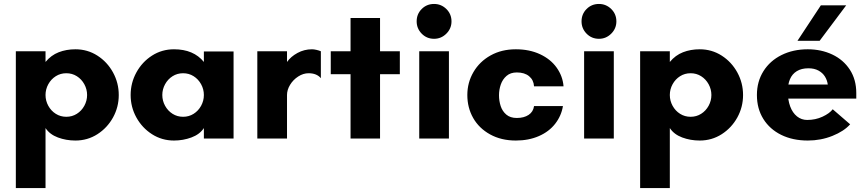

<svg xmlns="http://www.w3.org/2000/svg" viewBox="-20 -700 4381 970"><path d="M60 -441H210V-387Q238 -421 276.5 -436Q315 -451 361 -451Q422.1 -451 472.1 -419Q522 -387 551 -334Q580 -281 580 -220Q580 -159 551 -106.5Q522 -54 472.1 -22Q422.1 10 361 10Q314 10 272.5 -5.5Q231 -21 210 -53V250H60ZM420 -220Q420 -249 406 -274.5Q392 -300 368.2 -315Q344.5 -330 315 -330Q285.5 -330 261.8 -315Q238 -300 224 -274.5Q210 -248.9 210 -220Q210 -191 224 -165.5Q238 -140 261.8 -125Q285.5 -110 315 -110Q344.5 -110 368.2 -125Q392 -140 406 -165.5Q420 -191.1 420 -220Z M640 -220Q640 -281 669 -334Q698 -387 747.9 -419Q797.9 -451 859 -451Q958 -451 1010 -387V-440H1160V0H1010V-53Q989 -21 947 -5.5Q905 10 859 10Q797.9 10 747.9 -22Q698 -54 669 -106.5Q640 -159 640 -220ZM1010 -220Q1010 -249 996 -274.5Q982 -300 958.2 -315Q934.5 -330 905 -330Q875.5 -330 851.8 -315Q828 -300 814 -274.5Q800 -248.9 800 -220Q800 -191 814 -165.5Q828 -140 851.8 -125Q875.5 -110 905 -110Q934.5 -110 958.2 -125Q982 -140 996 -165.5Q1010 -191.1 1010 -220Z M1280 -441H1430V-387Q1449 -414 1483 -432.5Q1517 -451 1556 -451Q1566 -451 1579 -448Q1592 -445 1601 -441V-305Q1580 -330 1539 -330Q1512 -330 1486.5 -313.5Q1461 -297 1445.5 -271.5Q1430 -246 1430 -220V0H1280Z M1751 -325H1651V-441H1751V-609H1900V-441H2000V-325H1900V0H1751Z M2098 -441H2248V0H2098ZM2085 -592Q2085 -629 2110.4 -654.5Q2135.8 -680 2173 -680Q2209 -680 2235 -654.5Q2261 -629 2261 -592Q2261 -556 2235 -530Q2209 -504 2173 -504Q2135.8 -504 2110.4 -530Q2085 -556 2085 -592Z M2341 -220Q2341 -283 2372 -336Q2403 -389 2458.5 -420Q2514 -451 2586 -451Q2655 -451 2708.5 -426Q2762 -401 2792.5 -358Q2823 -315 2827 -264H2678Q2676 -296 2653 -315Q2630 -334 2591 -334Q2559 -334 2539 -316.5Q2519 -299 2510 -273Q2501 -247 2501 -219Q2501 -190 2509.5 -164Q2518 -138 2538 -121Q2558 -104 2591 -104Q2627 -104 2650.5 -119.5Q2674 -135 2678 -164H2824Q2816 -115 2785 -75Q2754 -35 2702.5 -12.5Q2651 10 2586 10Q2512 10 2456 -21Q2400 -52 2370.5 -104Q2341 -156 2341 -220Z M2931 -441H3081V0H2931ZM2918 -592Q2918 -629 2943.4 -654.5Q2968.8 -680 3006 -680Q3042 -680 3068 -654.5Q3094 -629 3094 -592Q3094 -556 3068 -530Q3042 -504 3006 -504Q2968.8 -504 2943.4 -530Q2918 -556 2918 -592Z M3214 -441H3364V-387Q3392 -421 3430.5 -436Q3469 -451 3515 -451Q3576.1 -451 3626.1 -419Q3676 -387 3705 -334Q3734 -281 3734 -220Q3734 -159 3705 -106.5Q3676 -54 3626.1 -22Q3576.1 10 3515 10Q3468 10 3426.5 -5.5Q3385 -21 3364 -53V250H3214ZM3574 -220Q3574 -249 3560 -274.5Q3546 -300 3522.2 -315Q3498.5 -330 3469 -330Q3439.5 -330 3415.8 -315Q3392 -300 3378 -274.5Q3364 -248.9 3364 -220Q3364 -191 3378 -165.5Q3392 -140 3415.8 -125Q3439.5 -110 3469 -110Q3498.5 -110 3522.2 -125Q3546 -140 3560 -165.5Q3574 -191.1 3574 -220Z M3804 -220Q3804 -288 3837 -340.5Q3870 -393 3928.5 -422Q3987 -451 4061 -451Q4129 -451 4185 -424.5Q4241 -398 4273.5 -348Q4306 -298 4306 -230V-202H3933V-273H4162Q4159 -295 4147.5 -313.5Q4136 -332 4115 -343.5Q4094 -355 4064 -355Q4029 -355 4005.5 -340.5Q3982 -326 3971 -300Q3960 -274 3960 -239Q3960 -195 3972 -162.5Q3984 -130 4006.5 -112Q4029 -94 4058 -94Q4100 -94 4135.5 -110.5Q4171 -127 4187 -148L4275 -72Q4244 -37 4185.5 -13.5Q4127 10 4061 10Q3985 10 3927 -18.5Q3869 -47 3836.5 -99Q3804 -151 3804 -220ZM4127 -673H4255L4121 -494H4009Z"/></svg>

Font: Teachers[wght]
Style: Regular
Weight: 400
Designer: Alfredo Marco Pradil & Chank Diesel
Version: Version 1.000;Glyphs 3.1.2 (3151)